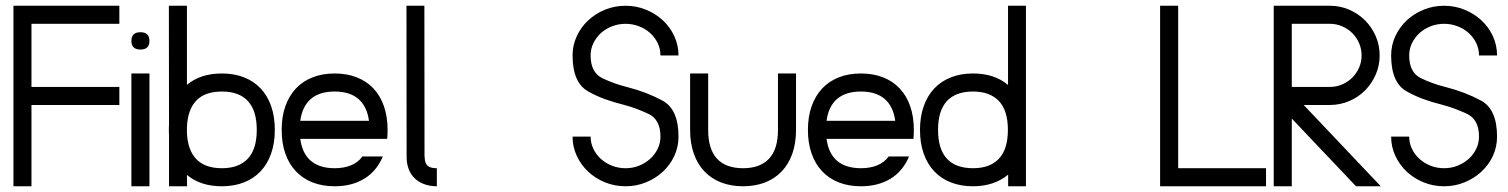

<svg xmlns="http://www.w3.org/2000/svg" viewBox="-20 -650 5262 670"><path d="M26.9 -629.9H396.5V-566.9H89.8V-346.7H396.5V-283.7H89.8V0H26.9Z M501.5 -393.6V0H438.5V-393.6ZM470.2 -477.1Q438.5 -477.1 438.5 -507.3Q438.5 -537.6 470.2 -537.6Q501.5 -537.6 501.5 -507.3Q501.5 -477.1 470.2 -477.1Z M632.3 -629.9V-354Q679.7 -393.6 754.4 -393.6Q797.4 -393.6 831.5 -380.1Q865.7 -366.7 889.6 -341.3Q913.6 -315.9 926.3 -279.3Q939 -242.7 939 -196.8Q939 -150.4 926 -113.8Q913.1 -77.1 888.9 -51.8Q864.7 -26.4 830.6 -13.2Q796.4 0 754.4 0Q679.7 0 632.3 -39.6L632.8 0H569.8V-180.7Q569.3 -183.1 569.3 -187.3Q569.3 -191.4 569.3 -196.8Q569.3 -202.1 569.3 -206.1Q569.3 -210 569.8 -212.4L569.3 -629.9ZM632.3 -205.6V-187.5Q634.8 -126 665.3 -94.5Q695.8 -63 754.4 -63Q813.5 -63 844.7 -96.2Q876 -129.4 876 -196.8Q876 -263.7 845.2 -297.1Q814.5 -330.6 754.4 -330.6Q695.3 -330.6 665 -299.1Q634.8 -267.6 632.3 -205.6Z M1147.9 -393.6Q1190.9 -393.6 1225.1 -380.1Q1259.3 -366.7 1283.2 -341.3Q1307.1 -315.9 1319.8 -279.3Q1332.5 -242.7 1332.5 -196.8Q1332.5 -180.2 1331.1 -165.5H1027.8Q1034.7 -113.8 1065.2 -88.4Q1095.7 -63 1147.9 -63Q1180.2 -63 1205.1 -73.2Q1230 -83.5 1244.6 -104H1315.9Q1293.9 -52.2 1250.7 -26.1Q1207.5 0 1147.9 0Q1105.5 0 1071.3 -13.2Q1037.1 -26.4 1012.9 -51.8Q988.8 -77.1 975.8 -113.8Q962.9 -150.4 962.9 -196.8Q962.9 -242.7 975.8 -279.3Q988.8 -315.9 1012.7 -341.3Q1036.6 -366.7 1070.8 -380.1Q1105 -393.6 1147.9 -393.6ZM1027.8 -228.5H1267.6Q1260.7 -278.8 1230.7 -304.7Q1200.7 -330.6 1147.9 -330.6Q1094.7 -330.6 1064.7 -304.7Q1034.7 -278.8 1027.8 -228.5Z M1460.9 -629.9 1461.4 -103Q1461.4 -103.5 1461.9 -103.5Q1461.9 -81.5 1471.4 -72.3Q1481 -63 1502.9 -63H1504.4V0H1502.4Q1478.5 -0.5 1459.2 -7.8Q1439.9 -15.1 1426.5 -28.3Q1413.1 -41.5 1406 -60.5Q1398.9 -79.6 1398.9 -103L1398.4 -629.9Z M2284.7 -456.5Q2284.7 -480 2274.9 -500Q2265.1 -520 2248.5 -534.9Q2231.9 -549.8 2209.7 -558.3Q2187.5 -566.9 2163.1 -566.9Q2138.2 -566.9 2116 -558.3Q2093.8 -549.8 2077.1 -534.7Q2060.5 -519.5 2050.8 -499.5Q2041 -479.5 2041 -456.5Q2041 -397.5 2081.5 -377.4Q2122.6 -357.4 2170.4 -345.7Q2236.8 -328.6 2292 -298.8Q2347.7 -268.6 2347.7 -173.3Q2347.7 -137.2 2333 -105.7Q2318.4 -74.2 2293 -50.8Q2267.6 -27.3 2234.1 -13.7Q2200.7 0 2163.1 0Q2125 0 2091.3 -13.7Q2057.6 -27.3 2032.5 -51Q2007.3 -74.7 1992.7 -106.2Q1978 -137.7 1978 -173.3H2041Q2041 -150.9 2050.5 -130.9Q2060.1 -110.8 2076.7 -95.7Q2093.3 -80.6 2115.5 -71.8Q2137.7 -63 2163.1 -63Q2188 -63 2210 -71.8Q2231.9 -80.6 2248.5 -95.5Q2265.1 -110.4 2274.9 -130.4Q2284.7 -150.4 2284.7 -173.3Q2284.7 -231.9 2244.1 -252Q2223.6 -261.7 2201.7 -270Q2179.7 -278.3 2155.3 -284.7Q2121.6 -293 2091.3 -304Q2061 -314.9 2033.2 -330.6Q1978 -360.8 1978 -456.5Q1978 -492.2 1992.7 -523.7Q2007.3 -555.2 2032.5 -578.9Q2057.6 -602.5 2091.3 -616.2Q2125 -629.9 2163.1 -629.9Q2200.7 -629.9 2234.1 -616.2Q2267.6 -602.5 2293 -579.1Q2318.4 -555.7 2333 -523.9Q2347.7 -492.2 2347.7 -456.5Z M2757.8 -196.8Q2757.8 -150.4 2744.9 -113.8Q2731.9 -77.1 2707.8 -51.8Q2683.6 -26.4 2649.4 -13.2Q2615.2 0 2573.2 0Q2530.8 0 2496.6 -13.2Q2462.4 -26.4 2438.2 -51.8Q2414.1 -77.1 2401.1 -113.8Q2388.2 -150.4 2388.2 -196.8V-393.6H2451.2V-196.8Q2451.2 -129.9 2481.9 -96.4Q2512.7 -63 2573.2 -63Q2632.3 -63 2663.6 -96.2Q2694.8 -129.4 2694.8 -196.8V-393.6H2757.8Z M2984.4 -393.6Q3027.3 -393.6 3061.5 -380.1Q3095.7 -366.7 3119.6 -341.3Q3143.6 -315.9 3156.2 -279.3Q3168.9 -242.7 3168.9 -196.8Q3168.9 -180.2 3167.5 -165.5H2864.3Q2871.1 -113.8 2901.6 -88.4Q2932.1 -63 2984.4 -63Q3016.6 -63 3041.5 -73.2Q3066.4 -83.5 3081.1 -104H3152.3Q3130.4 -52.2 3087.2 -26.1Q3043.9 0 2984.4 0Q2941.9 0 2907.7 -13.2Q2873.5 -26.4 2849.4 -51.8Q2825.2 -77.1 2812.3 -113.8Q2799.3 -150.4 2799.3 -196.8Q2799.3 -242.7 2812.3 -279.3Q2825.2 -315.9 2849.1 -341.3Q2873 -366.7 2907.2 -380.1Q2941.4 -393.6 2984.4 -393.6ZM2864.3 -228.5H3104Q3097.2 -278.8 3067.1 -304.7Q3037.1 -330.6 2984.4 -330.6Q2931.2 -330.6 2901.1 -304.7Q2871.1 -278.8 2864.3 -228.5Z M3560.1 -629.9V0H3498V-40.5Q3448.7 0 3375.5 0Q3333 0 3298.8 -13.2Q3264.6 -26.4 3240.5 -51.8Q3216.3 -77.1 3203.4 -113.8Q3190.4 -150.4 3190.4 -196.8Q3190.4 -242.7 3203.4 -279.3Q3216.3 -315.9 3240.2 -341.3Q3264.2 -366.7 3298.3 -380.1Q3332.5 -393.6 3375.5 -393.6Q3450.2 -393.6 3497.6 -353.5V-629.9ZM3465.8 -297.4Q3434.1 -330.6 3375.5 -330.6Q3314.5 -330.6 3283.9 -296.9Q3253.4 -263.2 3253.4 -196.8Q3253.4 -129.9 3284.2 -96.4Q3314.9 -63 3375.5 -63Q3434.6 -63 3465.8 -96.2Q3497.1 -129.4 3497.1 -196.8Q3497.1 -264.2 3465.8 -297.4Z M4028.3 -629.9H4091.3V-63H4397.9V0H4028.3Z M4424.8 0V-629.9H4621.1Q4656.7 -629.9 4688.2 -616.2Q4719.7 -602.5 4743.4 -578.9Q4767.1 -555.2 4780.8 -523.7Q4794.4 -492.2 4794.4 -456.5Q4794.4 -421.4 4780.8 -389.9Q4767.1 -358.4 4743.7 -334.7Q4720.2 -311 4688.5 -297.4Q4656.7 -283.7 4621.1 -283.7H4529.3L4798.3 0H4711.9L4487.8 -236.3V0ZM4487.8 -566.9V-346.7H4621.1Q4643.6 -346.7 4663.8 -355.5Q4684.1 -364.3 4699 -379.2Q4713.9 -394 4722.7 -414.1Q4731.4 -434.1 4731.4 -456.5Q4731.4 -479 4722.7 -499.3Q4713.9 -519.5 4699 -534.4Q4684.1 -549.3 4663.8 -558.1Q4643.6 -566.9 4621.1 -566.9Z M5141.1 -456.5Q5141.1 -480 5131.3 -500Q5121.6 -520 5105 -534.9Q5088.4 -549.8 5066.2 -558.3Q5043.9 -566.9 5019.5 -566.9Q4994.6 -566.9 4972.4 -558.3Q4950.2 -549.8 4933.6 -534.7Q4917 -519.5 4907.2 -499.5Q4897.5 -479.5 4897.5 -456.5Q4897.5 -397.5 4938 -377.4Q4979 -357.4 5026.9 -345.7Q5093.3 -328.6 5148.4 -298.8Q5204.1 -268.6 5204.1 -173.3Q5204.1 -137.2 5189.5 -105.7Q5174.8 -74.2 5149.4 -50.8Q5124 -27.3 5090.6 -13.7Q5057.1 0 5019.5 0Q4981.4 0 4947.8 -13.7Q4914.1 -27.3 4888.9 -51Q4863.8 -74.7 4849.1 -106.2Q4834.5 -137.7 4834.5 -173.3H4897.5Q4897.5 -150.9 4907 -130.9Q4916.5 -110.8 4933.1 -95.7Q4949.7 -80.6 4971.9 -71.8Q4994.1 -63 5019.5 -63Q5044.4 -63 5066.4 -71.8Q5088.4 -80.6 5105 -95.5Q5121.6 -110.4 5131.3 -130.4Q5141.1 -150.4 5141.1 -173.3Q5141.1 -231.9 5100.6 -252Q5080.1 -261.7 5058.1 -270Q5036.1 -278.3 5011.7 -284.7Q4978 -293 4947.8 -304Q4917.5 -314.9 4889.6 -330.6Q4834.5 -360.8 4834.5 -456.5Q4834.5 -492.2 4849.1 -523.7Q4863.8 -555.2 4888.9 -578.9Q4914.1 -602.5 4947.8 -616.2Q4981.4 -629.9 5019.5 -629.9Q5057.1 -629.9 5090.6 -616.2Q5124 -602.5 5149.4 -579.1Q5174.8 -555.7 5189.5 -523.9Q5204.1 -492.2 5204.1 -456.5Z"/></svg>

Font: Fibel Sued LRS
Style: Regular
Weight: 400
Designer: Peter Wiegel
Foundry: Peter Wiegel
Version: Version 000.000